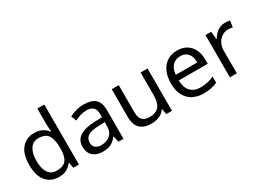

<svg xmlns="http://www.w3.org/2000/svg" viewBox="-34 -1428 2839 2107"><g transform="rotate(-30 1385.5 -375.0)"><path d="M275 10Q175 10 115 -59.5Q55 -129 55 -267Q55 -405 115.5 -475.5Q176 -546 276 -546Q318 -546 349 -535.5Q380 -525 403 -507Q426 -489 442 -467H448Q447 -480 444.5 -505.5Q442 -531 442 -546V-760H530V0H459L446 -72H442Q426 -49 403 -30.5Q380 -12 348.5 -1Q317 10 275 10ZM289 -63Q374 -63 408.5 -109.5Q443 -156 443 -250V-266Q443 -366 410 -419.5Q377 -473 288 -473Q217 -473 181.5 -416.5Q146 -360 146 -265Q146 -169 181.5 -116Q217 -63 289 -63Z M903 -545Q1001 -545 1048 -502Q1095 -459 1095 -365V0H1031L1014 -76H1010Q987 -47 962.5 -27.5Q938 -8 906.5 1Q875 10 830 10Q782 10 743.5 -7Q705 -24 683 -59.5Q661 -95 661 -149Q661 -229 724 -272.5Q787 -316 918 -320L1009 -323V-355Q1009 -422 980 -448Q951 -474 898 -474Q856 -474 818 -461.5Q780 -449 747 -433L720 -499Q755 -518 803 -531.5Q851 -545 903 -545ZM929 -259Q829 -255 790.5 -227Q752 -199 752 -148Q752 -103 779.5 -82Q807 -61 850 -61Q918 -61 963 -98.5Q1008 -136 1008 -214V-262Z M1709 -536V0H1637L1624 -71H1620Q1603 -43 1576 -25Q1549 -7 1517 1.5Q1485 10 1450 10Q1386 10 1342.5 -10.5Q1299 -31 1277 -74Q1255 -117 1255 -185V-536H1344V-191Q1344 -127 1373 -95Q1402 -63 1463 -63Q1523 -63 1557.5 -85.5Q1592 -108 1606.5 -151.5Q1621 -195 1621 -257V-536Z M2086 -546Q2155 -546 2204.5 -516Q2254 -486 2280.5 -431.5Q2307 -377 2307 -304V-251H1940Q1942 -160 1986.5 -112.5Q2031 -65 2111 -65Q2162 -65 2201.5 -74.5Q2241 -84 2283 -102V-25Q2242 -7 2202 1.5Q2162 10 2107 10Q2031 10 1972.5 -21Q1914 -52 1881.5 -113.5Q1849 -175 1849 -264Q1849 -352 1878.5 -415Q1908 -478 1961.5 -512Q2015 -546 2086 -546ZM2085 -474Q2022 -474 1985.5 -433.5Q1949 -393 1942 -321H2215Q2215 -367 2201 -401Q2187 -435 2158.5 -454.5Q2130 -474 2085 -474Z M2693 -546Q2708 -546 2725.5 -544.5Q2743 -543 2756 -540L2745 -459Q2732 -462 2716.5 -464Q2701 -466 2687 -466Q2656 -466 2628 -453Q2600 -440 2578 -416.5Q2556 -393 2543.5 -360Q2531 -327 2531 -286V0H2443V-536H2515L2525 -438H2529Q2546 -468 2570 -492.5Q2594 -517 2625 -531.5Q2656 -546 2693 -546Z"/></g></svg>

Font: Noto Sans Lao Looped
Style: Regular
Weight: 400
Designer: Mark Frömberg, Ben Mitchell
Foundry: The Fontpad Ltd
Version: Version 1.001